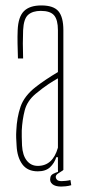

<svg xmlns="http://www.w3.org/2000/svg" viewBox="-20 -625 314 706"><path d="M119 5Q81 5 62 -21Q43 -47 41 -90Q40 -105 39.5 -118Q39 -131 40 -145Q42 -193 55.5 -232.5Q69 -272 111 -305Q129 -319 150 -333Q171 -347 193 -360V-514Q193 -552 179 -568.5Q165 -585 130 -585Q100 -585 83.5 -570.5Q67 -556 65 -514Q63 -468 65 -410H46Q45 -437 44.5 -464.5Q44 -492 45 -514Q47 -563 68 -584Q89 -605 132 -605Q177 -605 195 -583.5Q213 -562 213 -514V0H193V-47H187Q180 -25 164 -10Q148 5 119 5ZM119 -15Q174 -15 193 -82V-337Q177 -328 158 -315.5Q139 -303 111 -280Q80 -254 71 -219.5Q62 -185 60 -145Q60 -137 60 -121.5Q60 -106 61 -90Q63 -54 78.5 -34.5Q94 -15 119 -15ZM165 29Q166 19 176 14Q186 9 193 7L194 -13H210L212 1Q199 9 192 14Q185 19 185 26Q185 31 189.5 36Q194 41 207 41Q212 41 222 40Q232 39 239 37L242 56Q232 59 221.5 60Q211 61 205 61Q183 61 172.5 52Q162 43 165 29Z"/></svg>

Font: Big Shoulders Display Thin
Style: Regular
Weight: 100
Designer: Patric King
Foundry: XO Type Co
Version: Version 1.000; ttfautohint (v1.8.2)